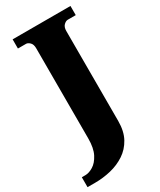

<svg xmlns="http://www.w3.org/2000/svg" viewBox="-263 -790 923 1107"><g transform="rotate(-30 199.0 -237.0)"><path d="M-27 240V174H-3Q21 174 49 157Q77 140 97 101.5Q117 63 117 -1V-602Q117 -628 104 -640.5Q91 -653 79 -653H25V-714H410V-653H357Q344 -653 330.5 -640Q317 -627 317 -601V-2Q317 66 291.5 112.5Q266 159 223.5 187Q181 215 129 227.5Q77 240 23 240Z"/></g></svg>

Font: Noto Serif Devanagari Black
Style: Regular
Weight: 900
Designer: Universal Thirst, Indian Type Foundry and the Monotype Design Team
Foundry: Monotype Imaging Inc.
Version: Version 2.004; ttfautohint (v1.8.4.7-5d5b)